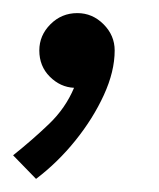

<svg xmlns="http://www.w3.org/2000/svg" viewBox="-20 -129 242 293"><path d="M35 144 0 108Q30 84 55 60Q80 36 93 5Q72 4 56 -12Q40 -28 40 -52Q40 -75 57 -92Q74 -109 98 -109Q121 -109 138 -92Q155 -75 155 -52Q155 -51 155 -52Q155 -20 138.5 16Q122 52 95 85.5Q68 119 35 144Z"/></svg>

Font: Lil Grotesk Medium
Style: Regular
Weight: 500
Designer: Bastien Sozeau
Foundry: NBR — Bastien Sozeau
Version: Version 3.003; ttfautohint (v1.8.4.7-5d5b);gftools[0.9.33]